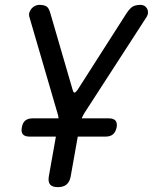

<svg xmlns="http://www.w3.org/2000/svg" viewBox="-20 -760 640 790"><path d="M218 10Q195 10 186 -1Q177 -12 181 -35L210 -198H101Q82 -198 74 -207.5Q66 -217 70 -236Q73 -255 84 -264Q95 -273 114 -273H221Q220 -285 216 -296L101 -690Q98 -700 101 -709Q104 -718 110 -725Q116 -732 124.5 -736Q133 -740 141 -740Q160 -740 170.5 -734Q181 -728 187 -706L279 -390Q282 -379 286.5 -379Q291 -379 299 -390L501 -706Q516 -728 528 -734Q540 -740 559 -740Q567 -740 574 -736Q581 -732 585 -725Q589 -718 589 -709Q589 -700 583 -690L328 -296Q321 -285 316 -273H428Q447 -273 455 -264Q463 -255 460 -236Q456 -217 445 -207.5Q434 -198 415 -198H300L271 -35Q267 -12 254 -1Q241 10 218 10Z"/></svg>

Font: Maple Mono Normal NL
Style: Italic
Weight: 400
Italic angle: -10°
Monospace: yes
Designer: subframe7536
Version: Version 7.000